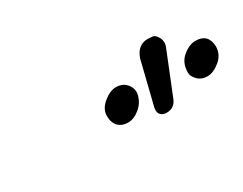

<svg xmlns="http://www.w3.org/2000/svg" viewBox="-37 -1082 610 481"><g transform="rotate(-30 267.5 -841.0)"><path d="M342.3 -748.5Q320.3 -751.5 324.2 -774.4L355 -899.4Q366.2 -932.6 396 -932.6Q400.4 -932.6 409.2 -931.6Q418.5 -930.7 425.8 -915.5Q430.2 -901.9 425.3 -891.6L376 -769Q367.2 -748.5 345.2 -748.5ZM293.9 -857.4Q309.1 -842.3 304.2 -822.5Q299.3 -802.7 282.7 -789.1Q266.1 -775.4 249 -775.4Q231.9 -775.4 221.4 -785.9Q210.9 -796.4 210.9 -816.4Q210.9 -836.4 230 -852.1Q249 -867.7 266.4 -867.7Q283.7 -867.7 293.9 -857.4ZM440.9 -808.6Q440.9 -837.4 460 -853Q479 -868.7 496.6 -868.7Q532.7 -868.7 534.7 -832Q534.7 -807.6 515.6 -792Q496.6 -776.4 479.5 -776.4Q462.4 -776.4 451.7 -787.1Q440.9 -797.9 440.9 -808.6Z"/></g></svg>

Font: Tuffy
Style: Italic
Weight: 400
Italic angle: -12°
Designer: Thatcher Ulrich, Karoly Barta and Michael Everson
Version: Version 001.271